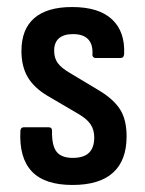

<svg xmlns="http://www.w3.org/2000/svg" viewBox="-20 -518 413 546"><path d="M186 8Q107 8 70.5 -30.5Q34 -69 38 -146Q39 -156 47 -156H119Q128 -156 128 -146Q127 -105 140.5 -87Q154 -69 187 -69Q218 -69 233 -83.5Q248 -98 248 -127Q248 -149 237.5 -164.5Q227 -180 203 -194L116 -245Q77 -268 59 -298.5Q41 -329 41 -373Q41 -435 77.5 -466.5Q114 -498 185 -498Q261 -498 298.5 -463Q336 -428 333 -364Q332 -353 323 -353H252Q248 -353 245 -356Q242 -359 243 -366Q244 -393 230 -407Q216 -421 188 -421Q161 -421 147.5 -409Q134 -397 134 -374Q134 -353 144 -339Q154 -325 178 -311L263 -260Q304 -235 322 -206Q340 -177 340 -130Q340 -62 301.5 -27Q263 8 186 8Z"/></svg>

Font: Sofia Sans Condensed SemiBold
Style: Regular
Weight: 600
Designer: Botio Nikoltchev, Ani Petrova
Foundry: lettersoup
Version: Version 4.101